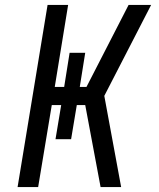

<svg xmlns="http://www.w3.org/2000/svg" viewBox="-20 -755 640 775"><path d="M51 0 172 -735H255L201 -404H239L261 -542H324L302 -404H329L499 -735H590L401 -368L469 0H386L324 -331H290L267 -193H204L227 -331H189L134 0Z"/></svg>

Font: Iosevka Aile Oblique
Style: Regular
Weight: 400
Italic angle: -9°
Designer: Belleve Invis
Foundry: Belleve Invis
Version: Version 31.1.0; ttfautohint (v1.8.4)